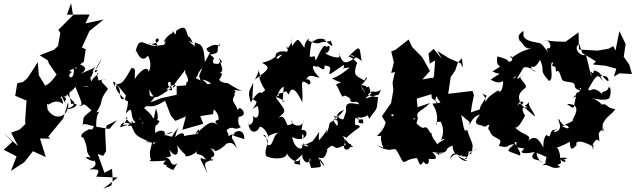

<svg xmlns="http://www.w3.org/2000/svg" viewBox="-71 -980 3940 1191"><path d="M619 171 628 136 624 67 577 92 535 -25 569 -13 587 -42 581 -172 592 -202 654 -234 607 -180 526 -194C521 -310 578 -292 527 -283C580 -362 534 -343 598 -427C595 -448 515 -488 593 -490C498 -482 503 -447 549 -456C530 -510 525 -537 540 -523C463 -465 506 -439 444 -442C530 -455 486 -460 489 -513C493 -463 498 -560 536 -543C497 -509 524 -559 563 -621C512 -512 483 -511 522 -570C503 -546 477 -550 431 -520C482 -563 454 -571 374 -600C427 -532 399 -564 386 -555C396 -469 328 -503 375 -533C334 -559 295 -525 318 -578C288 -530 256 -471 210 -448L170 -513L163 -595L145 -565L99 -495L71 -471L36 -464L23 -383L26 -385L102 -352L93 -353L85 -230L87 -211L50 -176L-2 -157L41 -74L-51 -157L6 -101L-48 -51L32 -10L-3 80L80 26L133 -42L213 -6L177 -121L241 -120L228 -132L321 -245L351 -345C368 -271 272 -205 215 -316C239 -266 206 -357 231 -331C268 -359 301 -352 320 -334C315 -405 292 -344 311 -384C347 -320 325 -342 365 -280C292 -392 373 -340 318 -389C344 -367 350 -395 339 -431C325 -452 314 -416 392 -342C373 -322 401 -325 334 -301C401 -303 432 -345 371 -335C349 -434 357 -389 397 -441C439 -333 447 -329 416 -323C462 -317 423 -369 517 -275C511 -305 508 -344 509 -305C416 -233 461 -261 437 -192C437 -236 509 -184 515 -203C492 -168 516 -179 481 -178C393 -135 454 -119 446 -128C485 -40 451 -54 491 -2C445 -16 459 8 511 20C506 -1 554 52 480 70C541 71 553 67 526 116L659 121L569 191ZM225 -606 233 -585 281 -516 303 -515 396 -559 449 -597 461 -675 437 -685 484 -788 572 -859 459 -835 485 -890 344 -889 370 -960 382 -886 291 -795 303 -775 289 -695 265 -672 175 -637Z M720 -349C721 -366 731 -353 709 -276C770 -343 719 -244 782 -213C740 -192 690 -267 720 -249C681 -170 662 -214 731 -205C695 -189 795 -202 741 -229C767 -174 764 -170 813 -222C831 -187 779 -257 799 -244C802 -222 747 -217 674 -190C685 -249 748 -197 736 -217C773 -137 759 -143 861 -98C820 -109 818 -94 898 -96C849 -72 901 -80 873 -143C879 -61 845 -53 865 12C840 22 878 23 961 16C910 49 985 40 959 52C1019 83 993 85 1030 33C978 67 997 -9 955 0C985 -17 1001 10 978 -53C1032 23 1044 -53 1022 -84C1100 14 1077 -38 1079 -14C1076 -1 1153 -20 1167 -68C1121 4 1169 -49 1207 10C1156 -4 1164 -15 1217 97C1184 9 1205 36 1253 5C1225 54 1254 -43 1232 -10C1268 7 1278 -46 1189 -90C1174 -88 1254 -49 1263 -51C1243 -37 1285 -36 1337 -91C1360 -93 1371 -101 1398 -60C1372 -138 1360 -107 1372 -148C1395 -171 1443 -185 1445 -117C1358 -145 1373 -137 1381 -148C1398 -184 1418 -157 1290 -114C1392 -131 1321 -160 1339 -177C1377 -205 1381 -164 1423 -192C1386 -219 1426 -290 1406 -255C1457 -258 1446 -296 1416 -311C1388 -290 1411 -274 1408 -257C1409 -343 1351 -338 1385 -389C1376 -407 1407 -413 1374 -422C1460 -418 1454 -391 1339 -466C1360 -462 1288 -464 1288 -491C1273 -462 1333 -537 1288 -529C1321 -537 1307 -552 1287 -623C1336 -558 1285 -624 1285 -575C1332 -594 1239 -572 1252 -597C1242 -637 1181 -554 1241 -566C1214 -614 1295 -601 1231 -641C1310 -653 1260 -668 1292 -711C1290 -664 1291 -735 1210 -679C1224 -629 1254 -697 1200 -595C1193 -688 1185 -706 1135 -716C1164 -733 1117 -710 1146 -689C1104 -713 1083 -745 1126 -710C1093 -791 1093 -729 1096 -758C1080 -777 1092 -839 1022 -789C1020 -734 1001 -810 999 -776C932 -739 942 -690 964 -737C941 -683 952 -709 904 -695C876 -701 861 -716 847 -706C957 -709 900 -767 894 -728C903 -669 977 -657 967 -663C945 -726 917 -649 942 -696C858 -684 823 -722 805 -718C770 -717 768 -623 774 -664C773 -679 799 -574 847 -635C875 -582 855 -537 851 -537C838 -585 775 -512 765 -488C767 -570 769 -547 746 -560C702 -482 685 -449 642 -462C640 -456 642 -425 633 -462C619 -504 692 -417 664 -415C683 -449 659 -346 700 -367C665 -405 637 -424 654 -457L710 -388L704 -363ZM898 -388C842 -367 862 -402 854 -427C889 -363 885 -358 990 -433C973 -437 958 -479 988 -470C980 -436 1025 -407 961 -426C1007 -468 1039 -456 1000 -435C1024 -494 1095 -542 1081 -578C1068 -491 1093 -549 1097 -461C1191 -528 1127 -496 1185 -561C1154 -485 1165 -526 1177 -460C1171 -475 1253 -437 1183 -486C1266 -474 1258 -397 1258 -475C1207 -437 1207 -471 1134 -499L1087 -471L1065 -377L1101 -452L1025 -446V-392L929 -371L862 -345ZM1248 -306C1308 -267 1272 -204 1296 -245C1297 -235 1240 -239 1280 -206C1234 -235 1221 -218 1137 -143C1174 -204 1167 -170 1154 -150C1142 -146 1038 -139 1044 -120C1089 -123 1076 -187 1015 -129C1019 -136 1017 -156 1038 -191C968 -111 1026 -132 946 -143C1037 -162 992 -174 948 -138C966 -172 922 -180 891 -155C888 -255 926 -217 897 -308C864 -187 896 -181 919 -229C837 -266 913 -233 823 -309C847 -343 852 -290 953 -355L989 -262L1017 -230L1082 -258L1060 -175L1190 -212L1171 -260L1250 -272L1262 -339Z M1695 -349C1661 -380 1614 -378 1661 -388C1640 -431 1619 -370 1714 -420C1688 -414 1724 -400 1719 -390C1731 -434 1754 -451 1804 -346C1813 -442 1777 -508 1845 -455C1870 -469 1842 -498 1828 -485C1847 -529 1876 -502 1912 -498C1867 -540 1851 -591 1898 -562C1888 -594 1948 -513 1942 -574C1976 -570 1976 -563 1978 -552C1957 -489 1988 -534 2063 -577C2068 -540 2018 -556 2099 -561C2032 -507 2008 -499 1988 -494C2073 -442 2078 -492 2013 -455C2022 -443 2028 -433 2034 -416C2070 -340 2039 -418 2101 -368C2101 -324 2143 -369 2157 -333C2103 -342 2067 -352 2076 -288C2050 -225 2077 -231 1999 -262C2044 -189 2060 -191 2025 -265C2023 -196 2030 -178 1997 -233C2036 -273 2008 -276 2063 -298C2018 -234 2006 -268 2021 -245C1946 -202 1991 -236 1953 -147C1965 -204 1960 -164 1907 -109C1902 -177 1931 -185 1868 -104C1839 -90 1807 -71 1807 -90C1871 -66 1836 -67 1800 -84C1822 -47 1758 -41 1741 -130C1839 -80 1857 -193 1792 -171C1793 -141 1833 -147 1801 -116C1813 -168 1783 -140 1814 -237C1809 -179 1731 -201 1737 -235C1763 -191 1669 -207 1712 -203C1699 -229 1690 -278 1652 -244C1705 -300 1714 -275 1631 -387C1640 -326 1648 -428 1689 -442L1682 -350ZM1521 -349C1510 -301 1454 -283 1527 -323C1547 -260 1519 -232 1497 -263C1513 -208 1461 -190 1469 -222C1474 -145 1527 -149 1543 -202C1535 -180 1560 -217 1597 -129C1574 -129 1618 -152 1658 -158C1617 -141 1626 -65 1589 -82C1583 -104 1583 -152 1562 -141C1624 -96 1562 -75 1579 -13C1608 8 1711 13 1708 -30C1720 0 1776 48 1796 1C1772 50 1817 42 1772 39C1735 31 1758 24 1805 -22C1798 18 1851 56 1851 -3C1864 61 1874 -3 1868 -8C1844 41 1841 -1 1859 62C1948 56 1913 58 1912 3C1966 75 1930 51 1903 -3C1949 12 1947 -21 1961 -49C1940 -39 1983 -84 1995 -74C2034 -48 2015 -69 2103 -88C2121 -78 2070 -21 2061 -74C2091 -131 2019 -153 2078 -126C2073 -119 2064 -111 2119 -69C2105 -58 2055 -108 2096 -39C2044 -115 2069 -123 2162 -193C2146 -223 2124 -173 2133 -249C2182 -236 2122 -214 2183 -215C2180 -271 2161 -211 2146 -256C2173 -233 2256 -285 2248 -305C2215 -295 2202 -277 2219 -243C2272 -321 2264 -281 2274 -378C2238 -380 2188 -387 2168 -448C2198 -397 2222 -368 2212 -394C2254 -435 2238 -391 2292 -423C2266 -374 2306 -407 2195 -368C2211 -389 2245 -400 2227 -411C2216 -450 2224 -459 2169 -403C2249 -455 2163 -450 2171 -453C2238 -522 2188 -499 2192 -480C2125 -514 2123 -518 2141 -582C2162 -585 2084 -649 2086 -624C2169 -707 2157 -695 2172 -602C2084 -672 2088 -611 2155 -636C2070 -576 2059 -583 2036 -637C2029 -651 2044 -653 2033 -625C2015 -618 1947 -640 1947 -654C1972 -640 1989 -718 1954 -688C1940 -712 1924 -679 1887 -603C1879 -647 1884 -625 1850 -628C1856 -732 1878 -745 1865 -716C1909 -768 1985 -715 1935 -739C2009 -670 1991 -697 1981 -727C1887 -702 1881 -742 1949 -735C1938 -748 1927 -680 1841 -730C1859 -755 1817 -728 1817 -683C1776 -738 1783 -754 1741 -694C1725 -767 1763 -733 1709 -674C1699 -720 1726 -668 1708 -659C1636 -673 1616 -626 1663 -606C1609 -649 1645 -611 1572 -522C1635 -591 1627 -637 1691 -644C1676 -656 1647 -577 1639 -641C1649 -640 1635 -611 1555 -590C1609 -562 1600 -551 1511 -487C1561 -584 1513 -564 1549 -501C1527 -523 1540 -472 1574 -421C1577 -425 1550 -395 1545 -406C1535 -413 1501 -376 1485 -343C1462 -420 1478 -415 1500 -467L1494 -368Z M2786 -588 2717 -617 2642 -664 2671 -613 2619 -677 2587 -648 2595 -585 2628 -605 2621 -506 2596 -476 2608 -370C2688 -321 2606 -332 2638 -384C2651 -339 2692 -346 2612 -337C2621 -312 2652 -287 2636 -203C2620 -247 2714 -207 2659 -232C2706 -150 2644 -91 2674 -116C2722 -119 2615 -99 2642 -59C2653 -107 2597 -108 2607 -174C2604 -115 2591 -198 2563 -190C2545 -172 2489 -236 2495 -247C2516 -236 2519 -260 2428 -194C2455 -194 2461 -204 2416 -154C2428 -143 2436 -151 2433 -162C2429 -183 2505 -152 2521 -247C2503 -291 2545 -287 2596 -341L2519 -315L2514 -368L2613 -398L2609 -498L2549 -487L2596 -540L2548 -625L2485 -689L2464 -735L2382 -671L2356 -661L2372 -593L2356 -528L2417 -540L2452 -583L2378 -529L2364 -467L2369 -421L2355 -341L2298 -259L2324 -216C2403 -257 2361 -213 2357 -271C2383 -274 2374 -246 2327 -266C2325 -173 2275 -151 2268 -136C2345 -137 2261 -148 2293 -137C2288 -57 2340 -50 2267 -80C2269 -91 2271 -57 2349 -50C2345 -54 2433 -60 2456 -58C2351 -60 2379 -69 2401 -27C2446 66 2423 7 2513 1C2524 -2 2529 76 2555 22C2595 74 2598 -21 2575 9C2577 -6 2678 33 2610 -38C2696 -18 2700 -46 2705 -64C2663 -53 2671 11 2652 -53C2654 15 2664 -32 2625 -27C2723 -39 2673 -50 2736 -78C2739 -9 2787 -11 2827 19C2764 19 2772 -63 2719 7C2743 -69 2777 9 2795 -22C2784 6 2824 -27 2824 6C2779 6 2857 11 2830 -64C2830 -12 2874 -60 2890 -56C2852 -49 2825 -8 2852 -27C2872 -99 2855 -81 2827 -175C2809 -161 2809 -168 2790 -267C2850 -211 2845 -242 2840 -176C2838 -229 2881 -267 2906 -268C2850 -206 2893 -188 3008 -213L2997 -214L2922 -307L2850 -283L2856 -326L2869 -390L2860 -416L2709 -398L2725 -502L2753 -543L2769 -592L2795 -619L2800 -560Z M3154 -349C3201 -356 3154 -319 3161 -335C3136 -384 3149 -405 3190 -437C3202 -461 3130 -500 3167 -514C3119 -466 3138 -500 3169 -547C3176 -575 3215 -565 3255 -534C3178 -560 3279 -610 3230 -602C3210 -569 3240 -535 3279 -609C3315 -530 3266 -555 3334 -478C3369 -485 3336 -574 3353 -592C3381 -596 3314 -559 3401 -568C3386 -580 3361 -595 3381 -533C3396 -561 3409 -498 3412 -497C3414 -455 3502 -490 3494 -441C3507 -417 3542 -417 3524 -430C3550 -452 3522 -402 3481 -374C3572 -399 3492 -427 3504 -386C3481 -319 3506 -288 3446 -335C3529 -337 3507 -282 3479 -234C3505 -257 3491 -188 3496 -250C3474 -248 3516 -236 3432 -207C3462 -202 3474 -164 3414 -198C3472 -211 3433 -170 3397 -240C3376 -248 3442 -170 3363 -160C3367 -161 3374 -190 3384 -172C3328 -191 3355 -108 3320 -143C3308 -138 3297 -103 3300 -66C3287 -80 3261 -160 3205 -106C3233 -147 3174 -136 3121 -192C3140 -172 3176 -244 3186 -264C3170 -285 3155 -328 3202 -311C3169 -345 3176 -301 3214 -351C3194 -326 3246 -286 3247 -257L3154 -338L3137 -325ZM3607 -580 3687 -572 3752 -554 3737 -504 3771 -525 3849 -521 3832 -580 3798 -628 3810 -707 3771 -787 3747 -666 3733 -694 3705 -678 3636 -666 3520 -673 3518 -779 3437 -721C3330 -722 3343 -730 3306 -730C3335 -741 3362 -678 3327 -680C3318 -680 3318 -673 3336 -647C3289 -705 3292 -717 3249 -715C3272 -716 3259 -715 3231 -722C3148 -742 3187 -781 3173 -787C3135 -758 3146 -747 3153 -726C3174 -722 3176 -663 3240 -683C3211 -674 3174 -674 3098 -618C3088 -660 3128 -599 3088 -597C3068 -603 3100 -608 3014 -630C2998 -538 3075 -594 2984 -537C3035 -509 3053 -543 2973 -486C3023 -455 3053 -470 3059 -497C3073 -469 3029 -447 3131 -507C3122 -482 3077 -498 3046 -516C3060 -425 3028 -396 3020 -420C2936 -368 2960 -367 2938 -348C2953 -387 2887 -418 2948 -386C2905 -301 2886 -323 2932 -233C2940 -267 2933 -253 2910 -236C2896 -185 2973 -178 2953 -234C2916 -235 2944 -148 2951 -235C3070 -189 2981 -208 3018 -224C2963 -228 2946 -179 2967 -169C2982 -108 3062 -134 3022 -75C3095 -57 3064 -82 3119 -86C3059 -33 3077 -49 3153 -15C3171 -37 3115 -76 3115 -122C3073 -112 3140 -114 3115 -180C3067 -100 3118 -94 3134 -99C3125 -50 3132 -73 3183 -57C3159 -43 3143 -17 3247 -37C3193 21 3289 5 3291 29C3251 0 3251 -58 3270 -20C3256 -45 3334 13 3321 -15C3293 87 3352 2 3291 46C3337 32 3348 77 3405 56C3362 28 3427 52 3404 11C3444 -4 3451 48 3404 10C3460 9 3463 -7 3395 0C3414 21 3398 -66 3380 -64C3397 -66 3477 -104 3464 -103C3464 -34 3487 -60 3505 -80C3497 -103 3526 -119 3616 -66C3577 -122 3634 -106 3599 -109C3644 -106 3549 -147 3607 -67C3619 -33 3588 -69 3615 -98C3645 -144 3650 -64 3645 -131C3635 -177 3673 -166 3677 -190C3662 -131 3667 -184 3668 -212C3695 -264 3719 -264 3746 -303C3688 -309 3695 -343 3663 -331C3600 -395 3585 -355 3605 -370C3624 -367 3682 -352 3708 -370C3720 -397 3715 -405 3718 -448C3713 -406 3719 -435 3705 -441C3699 -398 3634 -423 3677 -382C3603 -468 3590 -396 3578 -428C3626 -510 3637 -533 3667 -475C3637 -562 3653 -494 3670 -539C3649 -490 3620 -534 3625 -512C3666 -506 3700 -520 3704 -479C3689 -467 3658 -540 3612 -543C3613 -495 3574 -576 3600 -511C3589 -513 3591 -544 3563 -641C3535 -624 3478 -680 3522 -707L3541 -651L3626 -599Z"/></svg>

Font: Hussar Lance
Style: Regular
Weight: 700
Foundry: Cannot Into Space Fonts, PlusOne Fonts
Version: Version 2.27